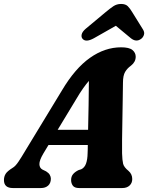

<svg xmlns="http://www.w3.org/2000/svg" viewBox="-46 -952 750 972"><path d="M173 -174Q153 -140 153.5 -120.8Q154 -101.5 169 -93.5L187.5 -84.5Q200.5 -76.5 206 -66.8Q211.5 -57 211.5 -47.5Q211.5 -25 197.8 -12.5Q184 0 161 0H19.5Q-26 0 -26 -40.5Q-26 -58 -17.5 -71.8Q-9 -85.5 17.5 -102Q32 -110 48.2 -134.5Q64.5 -159 81.5 -188L268 -495Q334 -606 409.5 -659.2Q485 -712.5 567 -712.5Q608 -712.5 624.5 -698.8Q641 -685 641 -665Q641 -638.5 617.5 -620Q598.5 -606.5 587.5 -588Q576.5 -569.5 576.5 -533Q576 -494 575.2 -443.2Q574.5 -392.5 573.5 -340.5Q572.5 -288.5 572 -244.8Q571.5 -201 572 -176Q573 -141 577.2 -123.2Q581.5 -105.5 604.5 -87Q623.5 -70.5 623.5 -45.5Q623.5 -25.5 610 -12.8Q596.5 0 572.5 0H355Q331.5 0 322.8 -12Q314 -24 314 -40.5Q314 -58.5 323.8 -70.2Q333.5 -82 352 -91L365 -95Q382 -103 389.5 -123.8Q397 -144.5 397.5 -176.5Q398 -185.5 398.2 -196Q398.5 -206.5 398.5 -218H199.5ZM339.5 -449.5 246 -295H400Q401.5 -353.5 402.5 -418.2Q403.5 -483 404 -542.5Q390.5 -527 374.5 -504.5Q358.5 -482 339.5 -449.5ZM429.5 -758.5Q388.5 -736 372 -755.5Q364.5 -764 367.5 -777.8Q370.5 -791.5 388 -806.5L487.5 -889.5Q510 -908.5 527.5 -920.2Q545 -932 567 -932Q589.5 -932 601 -920.5Q612.5 -909 624 -889.5L678 -802.5Q687 -788 682.5 -775Q678 -762 668 -755Q643.5 -737 616.5 -758.5L540.5 -821.5Z"/></svg>

Font: Fraunces 72pt SuperSoft
Style: Bold Italic
Weight: 700
Italic angle: -16°
Version: Version 1.000;[0bf87f6ff]